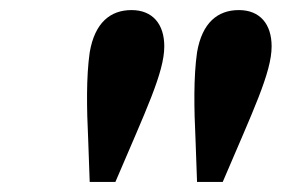

<svg xmlns="http://www.w3.org/2000/svg" viewBox="-20 -741 559 381"><path d="M241 -721C199 -721 168 -696 158 -637C151 -588 152 -526 155 -464L158 -380H209C269 -521 306 -597 306 -649C306 -693 283 -721 241 -721ZM454 -721C412 -721 381 -696 371 -637C364 -588 365 -526 368 -464L371 -380H422C482 -521 519 -597 519 -649C519 -693 496 -721 454 -721Z"/></svg>

Font: Source Serif Pro Black
Style: Italic
Weight: 900
Italic angle: -12°
Designer: Frank Grießhammer
Foundry: Adobe Systems Incorporated
Version: Version 3.001;hotconv 1.0.111;makeotfexe 2.5.65597